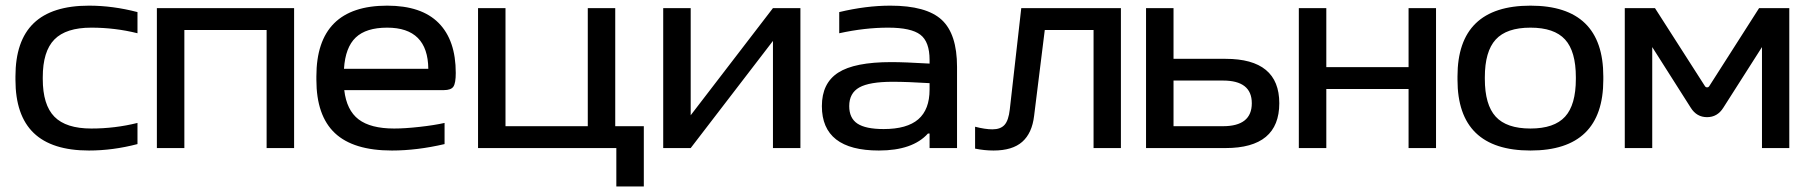

<svg xmlns="http://www.w3.org/2000/svg" viewBox="-20 -529 6458 686"><path d="M35.2 -255.9Q35.2 -383.3 100.3 -446Q165.5 -508.8 297.9 -508.8Q383.3 -508.8 471.2 -485.8V-410.2Q391.1 -430.2 306.2 -430.2Q215.8 -430.2 174.3 -387.9Q132.8 -345.7 132.8 -252.9V-247.1Q132.8 -154.3 174.3 -112.1Q215.8 -69.8 306.2 -69.8Q391.1 -69.8 471.2 -89.8V-14.2Q383.3 8.8 297.9 8.8Q165.5 8.8 100.3 -54Q35.2 -116.7 35.2 -244.1Z M540.5 0V-500H1030.8V0H932.6V-421.9H638.7V0Z M1608.4 -268.1Q1608.4 -232.4 1600.1 -219.7Q1591.8 -207 1565.4 -207H1210Q1218.3 -135.3 1261.2 -102.5Q1304.2 -69.8 1388.2 -69.8Q1426.8 -69.8 1479.2 -75.7Q1531.7 -81.5 1568.4 -89.8V-14.2Q1469.7 8.8 1380.4 8.8Q1242.7 8.8 1176.5 -53.5Q1110.4 -115.7 1110.4 -244.1V-255.9Q1110.4 -508.8 1363.3 -508.8Q1485.8 -508.8 1547.1 -447Q1608.4 -385.3 1608.4 -268.1ZM1209 -283.2H1510.3Q1508.8 -430.2 1363.3 -430.2Q1288.1 -430.2 1251 -395Q1213.9 -359.9 1209 -283.2Z M1688 -500H1786.1V-78.1H2080.1V-500H2178.2V-78.1H2280.3V137.2H2182.1V0H1688Z M2349.6 0V-500H2447.8V-117.2L2741.7 -500H2839.8V0H2741.7V-382.8L2447.8 0Z M3161.1 -508.8Q3289.6 -508.8 3344.5 -458.3Q3399.4 -407.7 3399.4 -290V0H3301.3V-51.8H3295.4Q3240.7 8.8 3120.1 8.8Q2916.5 8.8 2916.5 -149.9Q2916.5 -231.9 2974.9 -269.5Q3033.2 -307.1 3164.1 -307.1Q3211.9 -307.1 3301.3 -301.8V-314.9Q3301.3 -379.9 3268.3 -405Q3235.4 -430.2 3153.3 -430.2Q3069.8 -430.2 2978.5 -410.2V-485.8Q3074.2 -508.8 3161.1 -508.8ZM3014.2 -149.9Q3014.2 -106.9 3043.5 -87.4Q3072.8 -67.9 3137.2 -67.9Q3220.7 -67.9 3261 -102.8Q3301.3 -137.7 3301.3 -209V-231.9Q3221.7 -236.8 3169.4 -236.8Q3086.4 -236.8 3050.3 -216.6Q3014.2 -196.3 3014.2 -149.9Z M3674.8 -115.2Q3667.5 -53.2 3632.3 -22.2Q3597.2 8.8 3529.8 8.8Q3497.1 8.8 3463.9 2V-76.2Q3500 -66.9 3525.9 -66.9Q3554.7 -66.9 3569.1 -82.8Q3583.5 -98.6 3587.9 -138.2L3628.9 -500H3984.9V0H3887.2V-421.9H3712.9Z M4074.7 0V-500H4172.9V-318.8H4358.9Q4550.8 -318.8 4550.8 -160.2Q4550.8 0 4358.9 0ZM4172.9 -78.1H4349.6Q4452.6 -78.1 4452.6 -160.2Q4452.6 -241.2 4349.6 -241.2H4172.9Z M4620.6 0V-500H4718.8V-289.1H5012.7V-500H5110.8V0H5012.7V-210.9H4718.8V0Z M5187.5 -255.9Q5187.5 -508.8 5448.2 -508.8Q5708.5 -508.8 5708.5 -255.9V-244.1Q5708.5 8.8 5448.2 8.8Q5187.5 8.8 5187.5 -244.1ZM5285.2 -247.1Q5285.2 -154.8 5324 -112.3Q5362.8 -69.8 5448.2 -69.8Q5533.2 -69.8 5571.8 -112.1Q5610.4 -154.3 5610.4 -247.1V-252.9Q5610.4 -345.7 5571.8 -387.9Q5533.2 -430.2 5448.2 -430.2Q5362.8 -430.2 5324 -387.7Q5285.2 -345.2 5285.2 -252.9Z M5785.2 -500H5893.1L6072.3 -220.2Q6074.7 -216.8 6079.3 -216.8Q6084 -216.8 6086.4 -220.2L6265.1 -500H6373V0H6275.4V-360.8L6137.2 -144Q6116.2 -110.4 6079.1 -110.4Q6042 -110.4 6021 -144L5883.3 -360.8V0H5785.2Z"/></svg>

Font: LT Wave
Style: Regular
Weight: 400
Designer: Daniel Lyons
Version: Version 2.5 (Glyphs App)